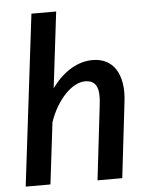

<svg xmlns="http://www.w3.org/2000/svg" viewBox="-53 -784 642 827"><g transform="rotate(-5 268.0 -370.0)"><path d="M181.5 -411.5Q220 -464.5 265.5 -491.2Q311 -518 359 -518Q391.5 -518 416.8 -505.2Q442 -492.5 458 -467.8Q474 -443 480 -407Q486 -371 480 -324.5L442 0H335L373 -324.5Q380 -379 367 -404.2Q354 -429.5 319 -429.5Q298 -429.5 275.8 -417.8Q253.5 -406 233 -384.8Q212.5 -363.5 194.2 -333.2Q176 -303 163.5 -266L131.5 0H24.5L114 -740H221Z"/></g></svg>

Font: Lato SemiBold
Style: Italic
Weight: 600
Italic angle: -7°
Designer: Lukasz Dziedzic with Adam Twardoch and Botio Nikoltchev
Foundry: tyPoland Lukasz Dziedzic
Version: Version 2.015; 2015-08-06; http://www.latofonts.com/